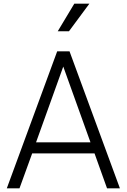

<svg xmlns="http://www.w3.org/2000/svg" viewBox="-20 -1024 688 1044"><path d="M17 0H86L155 -190H494L562 0H632L358 -745H291ZM176 -250 324 -662 472 -250ZM294 -854H355L466 -1004H384Z"/></svg>

Font: Mluvka Light
Style: Regular
Weight: 300
Designer: Modified by Jiří Krblich, Original typeface by Gumpita Rahayu
Foundry: Gumpita Rahayu & Jiří Krblich
Version: Version 2.000;Glyphs 3.1.1 (3134)